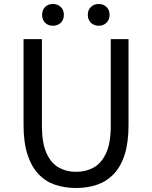

<svg xmlns="http://www.w3.org/2000/svg" viewBox="-20 -929 761 962"><path d="M361 13Q305 13 257 -3Q209 -19 173.5 -56Q138 -93 118 -154Q98 -215 98 -302V-733H190V-300Q190 -212 213 -161.5Q236 -111 274.5 -89.5Q313 -68 361 -68Q410 -68 449 -89.5Q488 -111 511.5 -161.5Q535 -212 535 -300V-733H624V-302Q624 -215 604.5 -154Q585 -93 549 -56Q513 -19 465 -3Q417 13 361 13ZM245 -800Q221 -800 206 -815Q191 -830 191 -855Q191 -879 206 -894Q221 -909 245 -909Q269 -909 284.5 -894Q300 -879 300 -855Q300 -830 284.5 -815Q269 -800 245 -800ZM475 -800Q451 -800 435.5 -815Q420 -830 420 -855Q420 -879 435.5 -894Q451 -909 475 -909Q498 -909 513.5 -894Q529 -879 529 -855Q529 -830 513.5 -815Q498 -800 475 -800Z"/></svg>

Font: Noto Sans HK Thin
Style: Regular
Weight: 400
Version: Version 2.004-H2;hotconv 1.0.118;makeotfexe 2.5.65603